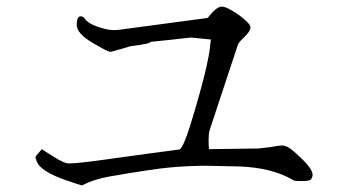

<svg xmlns="http://www.w3.org/2000/svg" viewBox="-20 -644 1040 578"><path d="M87 -173Q87 -166 91 -157Q103 -128 177 -102Q223 -86 227 -86Q262 -104 306 -112Q437 -135 493 -140Q549 -145 601 -145Q652 -144 697 -143Q800 -140 866 -100Q872 -99 892 -99Q911 -99 916 -104Q921 -111 921 -118Q921 -137 877 -177Q854 -198 845 -202Q836 -206 828 -206Q820 -206 793 -201L757 -197L609 -195Q608 -208 608 -223Q608 -242 611 -252Q612 -256 696 -509Q698 -516 716 -533Q734 -550 734 -562Q734 -573 699 -599Q663 -624 648 -624H647Q632 -624 605 -590Q470 -572 336 -554Q311 -551 282 -561Q244 -572 233 -591Q227 -595 223 -595Q211 -595 211 -569Q211 -543 259 -515Q306 -487 313 -488Q315 -488 353 -499L373 -505Q433 -512 433 -518Q494 -524 555 -531L615 -525L613 -511Q609 -450 552 -264Q531 -198 520 -194Q443 -184 292 -163Q212 -152 189 -152Q172 -152 142 -172Q111 -191 106 -195Z"/></svg>

Font: Sawarabi Mincho
Style: Regular
Weight: 400
Version: Version 1.082; ttfautohint (v1.8.4.7-5d5b)